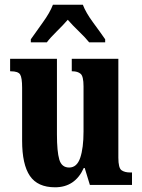

<svg xmlns="http://www.w3.org/2000/svg" viewBox="-20 -786 604 816"><path d="M214 10Q299 10 336 -72H340L362 0H541V-53H533Q510 -53 496.5 -62.5Q483 -72 483 -116V-536H285V-483H288Q310 -483 322.5 -472.5Q335 -462 335 -419V-227Q335 -157 321 -115.5Q307 -74 274 -74Q242 -74 232 -108Q222 -142 222 -215V-536H23V-483H26Q57 -483 65.5 -469.5Q74 -456 74 -413V-188Q74 -87 107 -38.5Q140 10 214 10ZM111 -606H179Q194 -626 221.5 -653Q249 -680 268 -702Q287 -680 315 -653Q343 -626 359 -606H427V-619Q407 -648 376 -690Q345 -732 332 -766H205Q192 -732 161.5 -690Q131 -648 111 -619Z"/></svg>

Font: Noto Serif ExtraCondensed Extra
Style: Regular
Weight: 800
Width: 3
Designer: Monotype Design Team
Foundry: Monotype Imaging Inc.
Version: Version 1.002